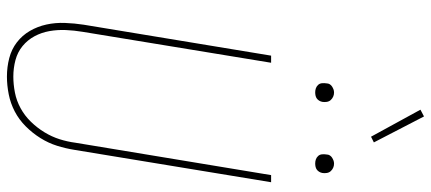

<svg xmlns="http://www.w3.org/2000/svg" viewBox="-356 -848 1213 540"><g transform="rotate(90 250.0 -578.5)"><path d="M196 8Q169 8 144 1.5Q119 -5 99.5 -20Q80 -35 67.5 -56.5Q55 -78 49.5 -103Q44 -128 45 -155Q46 -182 50 -208L137 -735H157L70 -205Q66 -181 65 -157.5Q64 -134 68 -111.5Q72 -89 82.5 -69.5Q93 -50 110 -36Q127 -22 149.5 -16Q172 -10 196 -10Q218 -10 241 -14.5Q264 -19 285 -30.5Q306 -42 323 -59.5Q340 -77 352.5 -97.5Q365 -118 372 -140Q379 -162 382 -185L473 -735H493L402 -182Q398 -157 390.5 -133Q383 -109 369 -86.5Q355 -64 336 -45Q317 -26 294 -14Q271 -2 245.5 3Q220 8 196 8ZM440 -859Q434 -859 428.5 -861Q423 -863 419 -867.5Q415 -872 414.5 -878.5Q414 -885 415 -891Q415 -896 417.5 -900Q420 -904 424 -906.5Q428 -909 432 -910.5Q436 -912 441 -912Q447 -912 452.5 -909.5Q458 -907 462 -902.5Q466 -898 467 -891.5Q468 -885 467 -879Q466 -874 463.5 -870Q461 -866 457.5 -863.5Q454 -861 449.5 -860Q445 -859 440 -859ZM240 -859Q234 -859 228.5 -861Q223 -863 219 -867.5Q215 -872 214.5 -878.5Q214 -885 215 -891Q215 -896 217.5 -900Q220 -904 224 -906.5Q228 -909 232 -910.5Q236 -912 241 -912Q247 -912 252.5 -909.5Q258 -907 262 -902.5Q266 -898 267 -891.5Q268 -885 267 -879Q266 -874 263.5 -870Q261 -866 257.5 -863.5Q254 -861 249.5 -860Q245 -859 240 -859ZM365 -1016 289 -1155 308 -1165 381 -1024Z"/></g></svg>

Font: Iosevka Thin
Style: Italic
Weight: 100
Italic angle: -9°
Monospace: yes
Designer: Belleve Invis
Foundry: Belleve Invis
Version: Version 32.5.0; ttfautohint (v1.8.4)